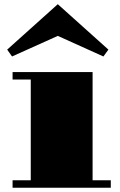

<svg xmlns="http://www.w3.org/2000/svg" viewBox="-20 -882 566 902"><path d="M13.7 -648.9 251.5 -862.3 489.3 -648.9 465.8 -616.7 251.5 -713.4 36.6 -616.7ZM39.1 -35.2H124.5V-508.3H39.1V-543.5H415V-35.2H500.5V0H39.1Z"/></svg>

Font: GravitasOne
Style: Regular
Weight: 400
Designer: Riccardo De Franceschi
Foundry: Sorkin Type Co.
Version: Version 1.001